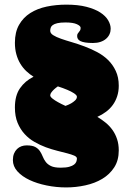

<svg xmlns="http://www.w3.org/2000/svg" viewBox="-20 -798 570 836"><path d="M331.1 -676.8Q331.1 -685.1 314.7 -692.6Q298.3 -700.2 265.1 -700.2Q242.7 -700.2 229.5 -697Q216.3 -693.8 209.5 -688.7Q202.6 -683.6 200.7 -677Q198.7 -670.4 198.7 -664.1Q198.7 -652.8 211.7 -644.8Q224.6 -636.7 245.4 -629.4Q266.1 -622.1 293 -614.3Q319.8 -606.4 347.9 -595.9Q376 -585.4 402.8 -571.3Q429.7 -557.1 450.4 -536.9Q471.2 -516.6 484.1 -489Q497.1 -461.4 497.1 -424.8Q497.1 -399.9 490.2 -378.9Q483.4 -357.9 471.2 -341.1Q459 -324.2 441.7 -311.3Q424.3 -298.3 403.8 -289.1Q422.9 -277.8 439.9 -263.9Q457 -250 469.7 -232.2Q482.4 -214.4 489.7 -192.4Q497.1 -170.4 497.1 -143.1Q497.1 -99.6 477.3 -69.1Q457.5 -38.6 425.3 -19.3Q393.1 0 351.8 9Q310.5 18.1 268.1 18.1Q224.6 18.1 182.9 9.5Q141.1 1 108.4 -14.4Q75.7 -29.8 55.9 -51.8Q36.1 -73.7 36.1 -101.1Q36.1 -117.2 41 -129.2Q45.9 -141.1 54.2 -149.2Q62.5 -157.2 73.2 -161.1Q84 -165 95.7 -165Q120.6 -165 133.5 -158Q146.5 -150.9 153.8 -139.9Q161.1 -128.9 166 -116.5Q170.9 -104 179.2 -93Q187.5 -82 202.1 -75Q216.8 -67.9 244.1 -67.9Q267.6 -67.9 281.5 -71.8Q295.4 -75.7 302.7 -81.5Q310.1 -87.4 312.5 -94.5Q314.9 -101.6 314.9 -107.9Q314.9 -115.2 303.2 -120.4Q291.5 -125.5 272.7 -130.4Q253.9 -135.3 229.5 -141.4Q205.1 -147.5 179.9 -156.7Q154.8 -166 130.4 -179.9Q106 -193.8 87.2 -214.4Q68.4 -234.9 56.6 -263.2Q44.9 -291.5 44.9 -330.1Q44.9 -381.8 67.1 -413.8Q89.4 -445.8 126 -463.9Q108.9 -474.6 94.2 -488.5Q79.6 -502.4 68.6 -520.5Q57.6 -538.6 51.3 -561.3Q44.9 -584 44.9 -611.8Q44.9 -658.2 63 -689.9Q81.1 -721.7 111.8 -741.2Q142.6 -760.7 183.3 -769.3Q224.1 -777.8 269 -777.8Q319.8 -777.8 356.4 -768.3Q393.1 -758.8 416.5 -743.7Q439.9 -728.5 450.9 -709.7Q461.9 -690.9 461.9 -672.9Q461.9 -660.2 456.8 -648.9Q451.7 -637.7 441.9 -629.2Q432.1 -620.6 417.7 -615.7Q403.3 -610.8 384.8 -610.8Q364.7 -610.8 351.3 -613Q337.9 -615.2 330.1 -619.1Q322.3 -623 319.1 -628.7Q315.9 -634.3 315.9 -641.1Q315.9 -647.9 318.4 -651.6Q320.8 -655.3 323.5 -658.4Q326.2 -661.6 328.6 -665.5Q331.1 -669.4 331.1 -676.8ZM314.9 -377Q314.9 -380.4 311.3 -384.3Q307.6 -388.2 301.8 -392.1Q295.9 -396 288.6 -399.7Q281.2 -403.3 273.4 -406.7Q254.9 -414.6 231.9 -421.9Q222.7 -415.5 215.3 -408.7Q209 -402.8 203.9 -396Q198.7 -389.2 198.7 -382.8Q198.7 -376.5 209 -368.4Q219.2 -360.4 231.9 -353.5Q246.6 -345.2 265.1 -336.9Q278.8 -341.8 290 -348.1Q299.3 -353.5 307.1 -360.8Q314.9 -368.2 314.9 -377Z"/></svg>

Font: Corben
Style: Bold
Weight: 700
Designer: vernon adams
Foundry: vernon adams
Version: Version 1.101; ttfautohint (v1.6)